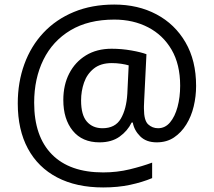

<svg xmlns="http://www.w3.org/2000/svg" viewBox="-20 -734 939 843"><path d="M841 -357Q841 -311 830.5 -267Q820 -223 798 -187.5Q776 -152 744 -130.5Q712 -109 668 -109Q622 -109 595.5 -135.5Q569 -162 563 -196H558Q540 -159 505 -134Q470 -109 417 -109Q341 -109 299.5 -160Q258 -211 258 -295Q258 -361 284 -411.5Q310 -462 357.5 -491Q405 -520 470 -520Q514 -520 556.5 -512.5Q599 -505 623 -496L613 -293Q612 -275 612 -267.5Q612 -260 612 -257Q612 -205 630.5 -188Q649 -171 674 -171Q705 -171 726.5 -196.5Q748 -222 759.5 -264.5Q771 -307 771 -358Q771 -451 733.5 -515.5Q696 -580 630.5 -614Q565 -648 482 -648Q368 -648 289.5 -601Q211 -554 170.5 -471.5Q130 -389 130 -283Q130 -135 208 -56Q286 23 433 23Q494 23 549.5 9.5Q605 -4 648 -20V48Q605 66 551.5 77.5Q498 89 433 89Q315 89 231 45Q147 1 102.5 -81.5Q58 -164 58 -280Q58 -373 87 -452.5Q116 -532 171 -590.5Q226 -649 304.5 -681.5Q383 -714 482 -714Q586 -714 667 -671Q748 -628 794.5 -548Q841 -468 841 -357ZM336 -293Q336 -229 361.5 -200Q387 -171 430 -171Q486 -171 510.5 -213Q535 -255 539 -322L545 -447Q532 -451 512 -454Q492 -457 471 -457Q422 -457 392 -433Q362 -409 349 -371.5Q336 -334 336 -293Z"/></svg>

Font: Noto Sans Yi
Style: Regular
Weight: 400
Designer: Monotype Design Team
Foundry: Monotype Imaging Inc.
Version: Version 2.002; ttfautohint (v1.8.4.7-5d5b)